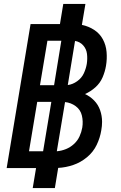

<svg xmlns="http://www.w3.org/2000/svg" viewBox="-20 -858 616 980"><path d="M147 102H260L277 -1Q316 -3 354 -16Q392 -29 424 -55.5Q456 -82 473.5 -118.5Q491 -155 497 -193Q501 -215 501 -236Q501 -267 491 -295.5Q481 -324 460.5 -345Q440 -366 414 -378Q443 -391 467 -412.5Q491 -434 503.5 -463Q516 -492 521 -522Q527 -557 524 -592.5Q521 -628 505 -657.5Q489 -687 460.5 -705.5Q432 -724 398 -731L416 -838H303L286 -735H136L14 0H164ZM184 -423 222 -650H293L256 -423ZM326 -424 363 -649Q388 -645 404.5 -626.5Q421 -608 424 -583Q427 -558 423 -532Q419 -508 408 -484Q397 -460 374 -443.5Q351 -427 326 -424ZM200 -86H128L170 -338H242ZM270 -86 312 -337Q342 -334 366.5 -316Q391 -298 398 -268Q405 -238 400 -207Q396 -184 386 -162Q376 -140 357.5 -123Q339 -106 316.5 -97Q294 -88 271 -86Z"/></svg>

Font: Iosevka Sparkle SmBdObl
Style: Regular
Weight: 600
Italic angle: -9°
Designer: Belleve Invis
Foundry: Belleve Invis
Version: Version 4.5.0; ttfautohint (v1.8.3)